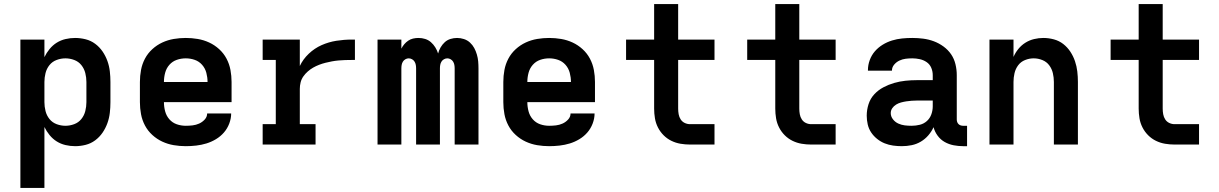

<svg xmlns="http://www.w3.org/2000/svg" viewBox="-20 -716 6040 951"><path d="M81 215V-520H200V-433Q210 -454 225.5 -473Q241 -492 261 -504.5Q281 -517 304.5 -522.5Q328 -528 352 -528Q378 -528 404 -521.5Q430 -515 451.5 -499Q473 -483 488 -461Q503 -439 512 -414Q521 -389 524 -362.5Q527 -336 527 -310V-210Q527 -184 524 -157.5Q521 -131 512 -106Q503 -81 488 -59Q473 -37 451.5 -21Q430 -5 404 1.5Q378 8 352 8Q328 8 304.5 2.5Q281 -3 261 -15.5Q241 -28 225.5 -47Q210 -66 200 -87V215ZM304 -93Q326 -93 347.5 -101Q369 -109 383 -126.5Q397 -144 402.5 -166Q408 -188 408 -210V-310Q408 -332 402.5 -354Q397 -376 383 -393.5Q369 -411 347.5 -419Q326 -427 304 -427Q282 -427 260.5 -419Q239 -411 225 -393.5Q211 -376 205.5 -354Q200 -332 200 -310V-210Q200 -188 205.5 -166Q211 -144 225 -126.5Q239 -109 260.5 -101Q282 -93 304 -93Z M900 8Q870 8 840.5 3Q811 -2 784 -14.5Q757 -27 734.5 -47.5Q712 -68 698 -94.5Q684 -121 678.5 -150.5Q673 -180 673 -210V-310Q673 -340 678.5 -369.5Q684 -399 698 -425.5Q712 -452 734.5 -472.5Q757 -493 784 -505.5Q811 -518 840.5 -523Q870 -528 900 -528Q930 -528 959.5 -523Q989 -518 1016 -505.5Q1043 -493 1065.5 -472.5Q1088 -452 1102 -425.5Q1116 -399 1121.5 -369.5Q1127 -340 1127 -310V-210H792Q792 -187 798 -164.5Q804 -142 819 -125Q834 -108 855.5 -100.5Q877 -93 900 -93Q917 -93 934 -95Q951 -97 966.5 -104Q982 -111 994 -124Q1006 -137 1006 -154H1125Q1125 -129 1115.5 -104Q1106 -79 1089 -59.5Q1072 -40 1049.5 -26.5Q1027 -13 1002.5 -5.5Q978 2 952 5Q926 8 900 8ZM792 -310H1008Q1008 -333 1002 -355.5Q996 -378 981 -395Q966 -412 944.5 -419.5Q923 -427 900 -427Q877 -427 855.5 -419.5Q834 -412 819 -395Q804 -378 798 -355.5Q792 -333 792 -310Z M1281 0V-101H1346V-419H1281V-520H1465V-389Q1481 -423 1509.5 -450Q1538 -477 1573 -492.5Q1608 -508 1646 -514Q1684 -520 1722 -520H1738V-419H1722Q1706 -419 1689.5 -418.5Q1673 -418 1656.5 -416.5Q1640 -415 1624 -412Q1608 -409 1592 -405Q1576 -401 1560.5 -395Q1545 -389 1531 -381Q1517 -373 1504.5 -362Q1492 -351 1482.5 -337.5Q1473 -324 1469 -308Q1465 -292 1465 -276V-101H1543V0Z M1850 0V-520H1968V-475Q1974 -487 1982.5 -497Q1991 -507 2002 -514.5Q2013 -522 2026 -525Q2039 -528 2053 -528Q2070 -528 2086 -523Q2102 -518 2114.5 -507Q2127 -496 2136 -481.5Q2145 -467 2150 -451Q2154 -467 2162.5 -481.5Q2171 -496 2183 -507Q2195 -518 2211 -523Q2227 -528 2244 -528Q2261 -528 2278 -522.5Q2295 -517 2308 -505Q2321 -493 2329 -478Q2337 -463 2342 -446Q2347 -429 2348.5 -412Q2350 -395 2350 -377V0H2232V-377Q2232 -386 2230.5 -394.5Q2229 -403 2224.5 -410.5Q2220 -418 2212 -422.5Q2204 -427 2196 -427Q2187 -427 2179 -422.5Q2171 -418 2166.5 -410.5Q2162 -403 2160.5 -394.5Q2159 -386 2159 -377V0H2041V-377Q2041 -386 2039.5 -394.5Q2038 -403 2033.5 -410.5Q2029 -418 2021 -422.5Q2013 -427 2004 -427Q1996 -427 1988 -422.5Q1980 -418 1975.5 -410.5Q1971 -403 1969.5 -394.5Q1968 -386 1968 -377V0Z M2700 8Q2670 8 2640.5 3Q2611 -2 2584 -14.5Q2557 -27 2534.5 -47.5Q2512 -68 2498 -94.5Q2484 -121 2478.5 -150.5Q2473 -180 2473 -210V-310Q2473 -340 2478.5 -369.5Q2484 -399 2498 -425.5Q2512 -452 2534.5 -472.5Q2557 -493 2584 -505.5Q2611 -518 2640.5 -523Q2670 -528 2700 -528Q2730 -528 2759.5 -523Q2789 -518 2816 -505.5Q2843 -493 2865.5 -472.5Q2888 -452 2902 -425.5Q2916 -399 2921.5 -369.5Q2927 -340 2927 -310V-210H2592Q2592 -187 2598 -164.5Q2604 -142 2619 -125Q2634 -108 2655.5 -100.5Q2677 -93 2700 -93Q2717 -93 2734 -95Q2751 -97 2766.5 -104Q2782 -111 2794 -124Q2806 -137 2806 -154H2925Q2925 -129 2915.5 -104Q2906 -79 2889 -59.5Q2872 -40 2849.5 -26.5Q2827 -13 2802.5 -5.5Q2778 2 2752 5Q2726 8 2700 8ZM2592 -310H2808Q2808 -333 2802 -355.5Q2796 -378 2781 -395Q2766 -412 2744.5 -419.5Q2723 -427 2700 -427Q2677 -427 2655.5 -419.5Q2634 -412 2619 -395Q2604 -378 2598 -355.5Q2592 -333 2592 -310Z M3519 0H3398Q3374 0 3350.5 -4Q3327 -8 3305.5 -18.5Q3284 -29 3267 -46Q3250 -63 3239 -84.5Q3228 -106 3224 -130Q3220 -154 3220 -178V-419H3081V-520H3220V-696H3339V-520H3519V-419H3339V-178Q3339 -164 3341.5 -150Q3344 -136 3351.5 -124.5Q3359 -113 3371.5 -107Q3384 -101 3398 -101H3519Z M4119 0H3998Q3974 0 3950.5 -4Q3927 -8 3905.5 -18.5Q3884 -29 3867 -46Q3850 -63 3839 -84.5Q3828 -106 3824 -130Q3820 -154 3820 -178V-419H3681V-520H3820V-696H3939V-520H4119V-419H3939V-178Q3939 -164 3941.5 -150Q3944 -136 3951.5 -124.5Q3959 -113 3971.5 -107Q3984 -101 3998 -101H4119Z M4447 8Q4425 8 4403.5 5Q4382 2 4362 -6Q4342 -14 4324.5 -28Q4307 -42 4295 -60Q4283 -78 4278 -99.5Q4273 -121 4273 -143Q4273 -172 4282 -200Q4291 -228 4310.5 -249Q4330 -270 4355.5 -283.5Q4381 -297 4408.5 -305Q4436 -313 4464.5 -316Q4493 -319 4522 -319H4600V-344Q4600 -363 4592.5 -380.5Q4585 -398 4569.5 -408.5Q4554 -419 4535.5 -423Q4517 -427 4499 -427Q4482 -427 4466 -425Q4450 -423 4435 -416Q4420 -409 4409 -396Q4398 -383 4398 -367V-366H4279V-369Q4279 -394 4288 -418.5Q4297 -443 4313.5 -462Q4330 -481 4352 -494.5Q4374 -508 4398.5 -515.5Q4423 -523 4448 -525.5Q4473 -528 4499 -528Q4526 -528 4553 -524.5Q4580 -521 4605.5 -511.5Q4631 -502 4653.5 -485.5Q4676 -469 4691 -447Q4706 -425 4712.5 -398Q4719 -371 4719 -344V-124Q4719 -118 4721 -112Q4723 -106 4727.5 -101.5Q4732 -97 4738 -95Q4744 -93 4750 -93H4770V8H4750Q4727 8 4703.5 3.5Q4680 -1 4659.5 -12.5Q4639 -24 4624.5 -43.5Q4610 -63 4604 -86Q4594 -64 4578 -45.5Q4562 -27 4541 -14.5Q4520 -2 4496 3Q4472 8 4447 8ZM4495 -93Q4516 -93 4536 -98Q4556 -103 4571 -116.5Q4586 -130 4593 -149.5Q4600 -169 4600 -189V-218H4522Q4509 -218 4495.5 -217Q4482 -216 4469 -214Q4456 -212 4443 -208.5Q4430 -205 4418.5 -198Q4407 -191 4399.5 -180Q4392 -169 4392 -156Q4392 -139 4403 -125Q4414 -111 4429.5 -104Q4445 -97 4461.5 -95Q4478 -93 4495 -93Z M4881 0V-520H5000V-434Q5009 -455 5024 -473.5Q5039 -492 5059 -504.5Q5079 -517 5102 -522.5Q5125 -528 5148 -528Q5174 -528 5200 -521Q5226 -514 5246.5 -498Q5267 -482 5281.5 -460Q5296 -438 5304.5 -413Q5313 -388 5316 -362Q5319 -336 5319 -310V0H5200V-310Q5200 -332 5195 -353.5Q5190 -375 5177 -392.5Q5164 -410 5143 -418.5Q5122 -427 5100 -427Q5078 -427 5057 -418.5Q5036 -410 5023 -392.5Q5010 -375 5005 -353.5Q5000 -332 5000 -310V0Z M5919 0H5798Q5774 0 5750.5 -4Q5727 -8 5705.5 -18.5Q5684 -29 5667 -46Q5650 -63 5639 -84.5Q5628 -106 5624 -130Q5620 -154 5620 -178V-419H5481V-520H5620V-696H5739V-520H5919V-419H5739V-178Q5739 -164 5741.5 -150Q5744 -136 5751.5 -124.5Q5759 -113 5771.5 -107Q5784 -101 5798 -101H5919Z"/></svg>

Font: R Plex Mono
Style: Bold
Weight: 700
Monospace: yes
Designer: Belleve Invis
Foundry: Belleve Invis
Version: Version 31.8.0